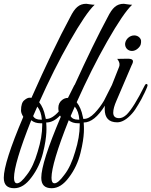

<svg xmlns="http://www.w3.org/2000/svg" viewBox="-136 -646 799 1014"><path d="M-61 348C-28 348 2 329 30 291C59 253 79 210 91 162C115 66 109 22 108 1C133 1 158 -11 181 -36L185 -29C116 133 82 240 82 293C82 330 100 348 137 348C170 348 200 329 228 291C257 253 277 210 289 162C313 66 307 22 306 1C344 1 381 -29 418 -88C417 -82 417 -76 417 -70C417 -23 439 0 483 0C508 0 535 -16 562 -47C572 -58 583 -74 595 -95C608 -116 616 -132 620 -141C625 -150 630 -161 635 -172C646 -196 644 -198 641 -201C636 -205 632 -202 627 -192C589 -116 558 -66 533 -41C519 -28 506 -22 493 -22C472 -22 462 -32 462 -51C462 -68 468 -89 479 -114L559 -301C572 -325 569 -336 538 -336L483 -335C499 -314 496 -301 493 -293L455 -197L413 -114C400 -92 384 -70 364 -49C344 -28 325 -18 307 -18H304L301 -31C295 -62 284 -87 269 -106C320 -220 373 -327 430 -427C487 -527 531 -592 562 -621C551 -620 523 -626 518 -626C479 -626 457 -604 433 -556C382 -461 324 -342 259 -199L256 -195L223 -129C211 -129 201 -125 192 -118C179 -108 172 -94 172 -75C172 -70 173 -64 174 -57C151 -31 129 -18 110 -18H106L103 -31C97 -62 86 -87 71 -106C122 -220 175 -327 232 -427C289 -527 333 -592 364 -621C353 -620 325 -626 320 -626C281 -626 259 -604 235 -556C174 -443 106 -300 30 -129C26 -130 13 -134 -6 -118C-19 -109 -25 -90 -25 -62C-25 -53 -21 -42 -13 -29C-82 133 -116 240 -116 293C-116 330 -98 348 -61 348ZM-62 293C-62 244 -32 142 29 -11C42 0 59 5 78 5H87V15C87 57 79 104 63 155C48 207 29 248 6 277C-16 307 -33 322 -46 322C-57 322 -62 312 -62 293ZM136 293C136 244 166 142 227 -11C240 0 257 5 276 5H285V15C285 57 277 104 261 155C246 207 227 248 204 277C182 307 165 322 152 322C141 322 136 312 136 293ZM525 -418C521 -382 561 -363 591 -389C610 -405 609 -419 609 -430C609 -441 596 -459 573 -459C550 -459 529 -441 525 -418ZM277 -14C257 -14 244 -20 237 -33L259 -83C273 -66 281 -43 283 -14ZM79 -14C59 -14 46 -20 39 -33L61 -83C75 -66 83 -43 85 -14Z"/></svg>

Font: VL Great Vibes
Style: Regular
Weight: 400
Designer: Robert E. Leuschke
Foundry: Robert E. Leuschke
Version: Version 1.001